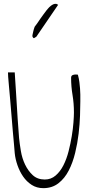

<svg xmlns="http://www.w3.org/2000/svg" viewBox="-20 -977 465 998"><path d="M56.6 -180.7Q55.7 -196.3 52.7 -227.1Q49.8 -257.8 46.4 -296.9Q43 -335.9 39.6 -378.9Q36.1 -421.9 32.7 -460.9Q29.3 -500 26.4 -531.2Q23.4 -562.5 22.5 -577.1Q22.5 -579.1 22 -588.4Q21.5 -597.7 21.5 -600.6H56.6Q57.6 -587.9 59.1 -561Q60.5 -534.2 63 -501Q65.4 -467.8 67.4 -430.2Q69.3 -392.6 71.8 -359.4Q74.2 -326.2 76.2 -299.3Q78.1 -272.5 79.1 -259.8Q82 -230.5 88.4 -192.4Q94.7 -154.3 110.4 -121.6Q126 -88.9 150.4 -66.4Q174.8 -43.9 212.9 -43.9Q245.1 -43.9 269 -64.5Q293 -85 309.6 -117.7Q326.2 -150.4 336.4 -190.4Q346.7 -230.5 353 -269Q359.4 -307.6 361.8 -340.3Q364.3 -373 364.3 -391.6Q364.3 -440.4 356.9 -483.9Q349.6 -527.3 349.6 -572.3Q349.6 -583 356.9 -586.4Q364.3 -589.8 373 -589.8Q375 -589.8 378.9 -589.4Q382.8 -588.9 384.8 -588.9Q390.6 -567.4 392.6 -550.3Q394.5 -533.2 396 -517.6Q397.5 -502 397.5 -485.4V-449.2Q397.5 -420.9 396 -376.5Q394.5 -332 388.7 -282.2Q382.8 -232.4 370.6 -182.1Q358.4 -131.8 337.4 -90.8Q316.4 -49.8 283.7 -24.4Q251 1 205.1 1Q170.9 1 144.5 -16.1Q118.2 -33.2 100.1 -59.6Q82 -85.9 70.8 -118.2Q59.6 -150.4 56.6 -180.7ZM168.9 -786.1 156.2 -778.3Q146.5 -783.2 148.9 -795.4Q151.4 -807.6 153.3 -815.4Q154.3 -818.4 156.2 -826.2Q158.2 -834 160.2 -837.9Q166 -844.7 174.3 -856.9Q182.6 -869.1 190.9 -881.3Q199.2 -893.6 207.5 -904.3Q215.8 -915 220.7 -921.9Q225.6 -927.7 231 -934.1Q236.3 -940.4 243.7 -946.3Q251 -952.1 258.3 -955.1Q265.6 -958 272.5 -957Q274.4 -956.1 277.3 -954.6Q280.3 -953.1 282.2 -952.1Z"/></svg>

Font: Waiting for the Sunrise
Style: Regular
Weight: 300
Version: Version 1.001 2001